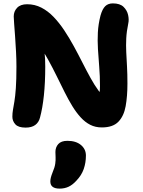

<svg xmlns="http://www.w3.org/2000/svg" viewBox="-20 -735 841 1133"><path d="M131 18Q88 18 70.5 -1.5Q53 -21 53 -46Q53 -67 56.5 -87Q60 -107 65 -136.5Q70 -166 73.5 -215Q77 -264 77 -342Q77 -385 74.5 -431.5Q72 -478 69 -520.5Q66 -563 63.5 -594.5Q61 -626 61 -638Q61 -668 81 -689Q101 -710 140 -710Q185 -710 224 -690Q263 -670 296.5 -635Q330 -600 359.5 -555.5Q389 -511 415.5 -462.5Q442 -414 466.5 -365.5Q491 -317 514.5 -274.5Q538 -232 561.5 -200Q585 -168 609 -152L510 -106Q522 -111 536 -122.5Q550 -134 560 -158.5Q570 -183 570 -227Q570 -287 565.5 -341Q561 -395 558 -445Q555 -495 557.5 -543.5Q560 -592 573 -643Q584 -682 601 -698.5Q618 -715 646 -715Q688 -715 709 -694.5Q730 -674 736 -646.5Q742 -619 737 -597Q727 -549 725 -508Q723 -467 725 -427Q727 -387 729.5 -342.5Q732 -298 732 -242Q732 -167 721.5 -108.5Q711 -50 678.5 -16.5Q646 17 581 17Q543 17 512.5 1.5Q482 -14 456 -42.5Q430 -71 407 -108.5Q384 -146 361.5 -191Q339 -236 315 -285Q291 -334 263.5 -384Q236 -434 203 -482L234 -488Q240 -454 242.5 -430.5Q245 -407 246 -387Q247 -367 247 -342Q247 -248 239 -172Q231 -96 216 -41Q209 -13 188 2.5Q167 18 131 18ZM332 378Q277 378 277 336Q277 325 280 313Q283 301 290 283Q303 253 306 231Q309 209 308 192.5Q307 176 307 162Q307 134 324 115Q341 96 378 96Q428 96 457.5 120.5Q487 145 487 183Q487 225 474 262.5Q461 300 430 332Q408 356 384.5 367Q361 378 332 378Z"/></svg>

Font: Shantell Sans ExtraBold
Style: Regular
Weight: 800
Designer: Stephen Nixon, Anya Danilova, Shantell Martin
Foundry: Arrow Type
Version: Version 1.011;[c5ecc13dd]